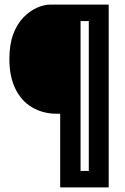

<svg xmlns="http://www.w3.org/2000/svg" viewBox="-20 -680 547 839"><path d="M243 139V-183H228Q168 -183 121 -210.5Q74 -238 47.5 -291.5Q21 -345 21 -422Q21 -486 38 -531Q55 -576 82.5 -604Q110 -632 141 -646Q172 -660 201 -660H332V139ZM305 139V67H400V139ZM368 139V-660H455V139ZM295 -588V-660H412V-588Z"/></svg>

Font: Bricolage Grotesque 36pt Condensed SemiBold
Style: Regular
Weight: 600
Width: 3
Designer: Mathieu Triay
Foundry: Atelier Triay
Version: Version 1.001;gftools[0.9.33.dev8+g029e19f]